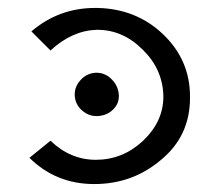

<svg xmlns="http://www.w3.org/2000/svg" viewBox="-20 -462 539 483"><path d="M225 -442Q322 -440 389 -377Q458 -312 458 -219Q458 -217 458 -216Q458 -119 384 -59Q313 1 217 1Q121 1 54 -65L107 -108Q157 -60 221 -60Q288 -60 339 -107Q391 -156 391 -219Q391 -220 391 -221Q389 -288 340 -336Q290 -387 225 -387Q224 -387 223 -387Q161 -385 107 -335L59 -383Q128 -442 219 -442Q222 -442 225 -442ZM168 -222Q168 -223 168 -225Q168 -245 183.5 -261.5Q199 -278 221 -279Q222 -279 223 -279Q245 -279 261.5 -262Q278 -245 279 -222Q279 -221 279 -220Q279 -200 263.5 -185.5Q248 -171 225 -170Q224 -170 222 -170Q202 -170 185.5 -185Q169 -200 168 -222Z"/></svg>

Font: New Athena Unicode
Style: Regular
Weight: 400
Designer: J. Rusten 1997; rev. by R. Hancock 2001, 2002, rev. by D. Mastronarde 2002-2021
Foundry: GreekKeys New Athena Unicode
Version: Version 5.008